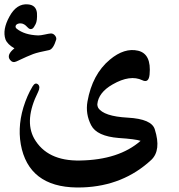

<svg xmlns="http://www.w3.org/2000/svg" viewBox="-34 -642 818 878"><path d="M617 -275Q561 -302 481 -256Q416 -219 411 -165Q411 -157 415 -149Q440 -110 550 -104Q660 -98 674 -50Q704 45 658 89Q530 208 345 215Q113 224 66 41Q43 -51 73 -151Q90 -206 115 -247Q127 -267 140 -256Q152 -245 140 -221Q76 -93 122 -9Q181 95 332 92Q510 89 609 2Q585 -6 509 -11Q409 -19 383 -69Q356 -121 366 -178Q388 -302 468 -369Q535 -425 598 -410Q659 -395 650 -301Q646 -261 617 -275ZM191 -413Q140 -403 118 -395Q96 -387 41 -361Q24 -353 12 -368Q-6 -391 32 -421Q0 -439 -9 -462Q-24 -506 9 -566Q42 -627 94 -622Q131 -619 135 -583Q136 -565 134.5 -552.5Q133 -540 129 -532Q120 -515 117 -513Q104 -503 91 -518Q77 -534 62 -535Q46 -536 39 -527Q34 -518 42 -511Q78 -482 141 -480Q152 -480 170 -484Q180 -486 187 -487.5Q194 -489 199 -489Q210 -489 218 -479Q225 -470 223 -461Q210 -418 191 -413Z"/></svg>

Font: Amiri
Style: Bold Italic
Weight: 700
Italic angle: 10°
Designer: Khaled Hosny
Version: Version 0.113